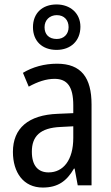

<svg xmlns="http://www.w3.org/2000/svg" viewBox="-20 -832 500 862"><path d="M234 -608C298 -608 341 -649 341 -712C341 -773 295 -812 234 -812C169 -812 128 -772 128 -710C128 -648 169 -608 234 -608ZM235 -657C199 -657 180 -678 180 -710C180 -742 203 -764 235 -764C268 -764 288 -742 288 -710C288 -678 266 -657 235 -657ZM236 -546C179 -546 126 -531 83 -505L109 -443C149 -465 187 -478 225 -478C282 -478 309 -443 309 -359V-324L239 -321C107 -316 38 -256 38 -150C38 -58 85 10 172 10C239 10 279 -18 312 -75H315L329 0H391V-363C391 -483 345 -546 236 -546ZM252 -262 309 -265V-213C309 -113 264 -58 198 -58C152 -58 123 -87 123 -151C123 -220 160 -258 252 -262Z"/></svg>

Font: Noto Sans Georgian Condensed
Style: Regular
Weight: 400
Width: 3
Designer: Monotype Design Team, Akaki Razmadze
Foundry: Google LLC
Version: Version 2.005